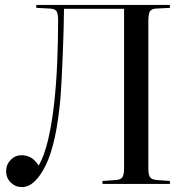

<svg xmlns="http://www.w3.org/2000/svg" viewBox="-20 -750 772 783"><path d="M70 13Q43 13 24 -5.5Q5 -24 5 -52Q5 -79 23.5 -98Q42 -117 68 -117Q85 -117 102 -109.5Q119 -102 138 -75Q161 -115 176.5 -181.5Q192 -248 201 -330Q210 -412 213.5 -499.5Q217 -587 217 -668Q217 -691 211.5 -702.5Q206 -714 184 -715L128 -718V-730H673V-718L616 -715Q597 -714 591 -703Q585 -692 585 -664V-63Q585 -38 591.5 -28Q598 -18 618 -16L673 -12V0H398V-12L455 -16Q474 -18 480 -28.5Q486 -39 486 -67V-714H241Q241 -682 239.5 -632.5Q238 -583 236 -529Q234 -475 231.5 -428Q229 -381 227 -354Q210 -163 166 -75Q122 13 70 13Z"/></svg>

Font: Literata 72pt
Style: Regular
Weight: 400
Designer: Latin by Veronika Burian and Jose Scaglione. Greek by Irene Vlachou. Cyrillic by Vera Evstafieva.
Foundry: TypeTogether
Version: Version 3.002